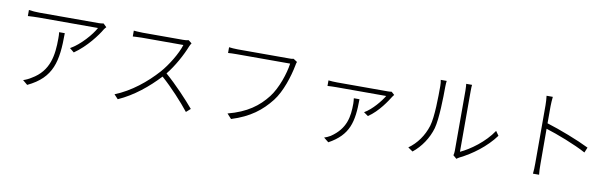

<svg xmlns="http://www.w3.org/2000/svg" viewBox="-50 -1302 6100 1908"><g transform="rotate(10 3000.0 -348.0)"><path d="M465 -545C468 -523 468 -503 468 -483C468 -315 447 -151 275 -52C253 -37 219 -21 195 -14L243 26C488 -90 522 -261 522 -545ZM885 -707C874 -704 849 -702 835 -702H240C205 -702 164 -705 131 -710V-649C166 -651 205 -653 240 -653H838C802 -584 698 -463 599 -408L643 -372C766 -457 861 -587 897 -649C903 -658 911 -668 918 -675Z M1747 -690C1734 -686 1715 -684 1689 -684H1284C1253 -684 1199 -688 1193 -689V-630C1198 -630 1252 -634 1284 -634H1703C1676 -544 1596 -414 1527 -336C1419 -215 1275 -97 1114 -33L1154 10C1309 -59 1444 -171 1554 -289C1659 -197 1775 -69 1843 17L1886 -21C1817 -103 1696 -233 1587 -327C1659 -415 1727 -541 1762 -631C1765 -640 1775 -657 1780 -664Z M2806 -689C2792 -685 2780 -685 2767 -685H2243C2210 -685 2180 -688 2154 -691V-633C2179 -635 2206 -636 2242 -636H2780C2766 -534 2715 -380 2642 -285C2556 -174 2444 -90 2253 -40L2297 8C2483 -50 2594 -138 2685 -254C2762 -352 2813 -516 2834 -626C2837 -644 2839 -653 2844 -664Z M3463 -407C3465 -388 3467 -371 3467 -354C3467 -221 3449 -98 3302 1C3283 13 3259 23 3240 29L3289 68C3488 -41 3519 -178 3520 -407ZM3822 -536C3812 -534 3795 -533 3784 -533H3272C3244 -533 3210 -535 3184 -538V-482C3211 -484 3244 -485 3272 -485H3776C3744 -431 3665 -332 3587 -288L3631 -257C3733 -324 3811 -447 3837 -489C3841 -495 3847 -503 3852 -509Z M4129 13C4212 -53 4277 -150 4307 -254C4334 -354 4338 -570 4338 -676C4338 -699 4340 -721 4342 -737H4282C4286 -718 4288 -699 4288 -676C4288 -569 4287 -364 4258 -269C4226 -166 4163 -78 4081 -20ZM4571 9C4580 2 4588 -4 4600 -10C4718 -68 4854 -167 4943 -289L4912 -333C4830 -210 4693 -112 4594 -66V-675C4594 -709 4595 -731 4597 -742H4538C4539 -731 4542 -709 4542 -675V-67C4542 -51 4540 -34 4536 -21Z M5835 -327C5720 -384 5533 -456 5402 -496V-669C5402 -693 5405 -736 5408 -764H5345C5349 -735 5351 -693 5351 -669V-84C5351 -48 5350 -5 5346 22H5408C5404 -6 5403 -50 5403 -84L5402 -441C5513 -407 5702 -335 5813 -274Z"/></g></svg>

Font: Noto Sans JP Light
Style: Regular
Weight: 300
Designer: Ryoko NISHIZUKA (kana & ideographs); Paul D. Hunt (Latin, Greek & Cyrillic); Wenlong ZHANG (bopomofo); Sandoll Communica
Foundry: Adobe Systems Incorporated
Version: Version 1.004;PS 1.004;hotconv 1.0.82;makeotf.lib2.5.63406